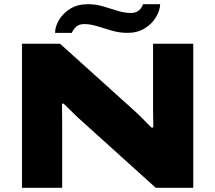

<svg xmlns="http://www.w3.org/2000/svg" viewBox="-20 -897 1028 917"><path d="M243 -740Q243 -770 262 -802Q281 -834 316 -855.5Q351 -877 399 -877Q437 -877 472.5 -866.5Q508 -856 541.5 -845.5Q575 -835 606 -835Q629 -835 643.5 -847.5Q658 -860 663 -877H745Q744 -847 725 -815Q706 -783 671 -761.5Q636 -740 589 -740Q551 -740 515 -750.5Q479 -761 445.5 -771.5Q412 -782 382 -782Q358 -782 344 -769.5Q330 -757 323 -740ZM85 0V-688H267L623 -367Q637 -355 661 -330.5Q685 -306 703 -288H712Q712 -306 711.5 -333Q711 -360 711 -381V-688H903V0H724L376 -314Q352 -335 326 -361Q300 -387 284 -402H276Q276 -388 276.5 -359.5Q277 -331 277 -298V0Z"/></svg>

Font: Archivo Expanded ExtraBold
Style: Regular
Weight: 800
Width: 7
Designer: Hector Gatti
Foundry: Omnibus-Type
Version: Version 2.001; ttfautohint (v1.8.3)